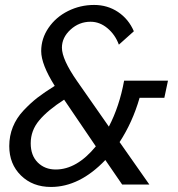

<svg xmlns="http://www.w3.org/2000/svg" viewBox="-20 -739 712 769"><path d="M638.2 -347.2H539.1Q510.7 -249 459 -169.9L578.1 0H469.2L401.9 -98.1Q298.8 9.8 184.1 9.8Q110.8 9.8 64 -36.1Q17.1 -82 17.1 -153.8Q17.1 -194.8 31.5 -230.5Q45.9 -266.1 73.7 -295.9Q101.6 -325.7 129.9 -347.7Q158.2 -369.6 199.2 -395Q145 -481.4 145 -534.2Q145 -584.5 174.3 -627.4Q203.6 -670.4 252.4 -694.8Q301.3 -719.2 356.9 -719.2Q410.6 -719.2 452.9 -690.9Q495.1 -662.6 516.1 -613.8L456.1 -560.1Q441.4 -600.1 410.4 -626Q379.4 -651.9 342.8 -651.9Q296.9 -651.9 262.5 -620.4Q228 -588.9 228 -547.9Q228 -501.5 288.1 -415L416 -231.9Q458.5 -313.5 477.1 -416H652.8ZM203.1 -60.1Q287.6 -60.1 363.8 -152.8L236.8 -339.8Q170.9 -297.4 137 -256.8Q103 -216.3 103 -165Q103 -116.2 131.3 -88.1Q159.7 -60.1 203.1 -60.1Z"/></svg>

Font: Rawline Medium
Style: Italic
Weight: 500
Italic angle: -12°
Designer: Matt McInerney, Pablo Impallari, Rodrigo Fuenzalida
Foundry: Matt McInerney, Pablo Impallari, Rodrigo Fuenzalida
Version: Version 4.020;PS 004.020;hotconv 1.0.88;makeotf.lib2.5.64775